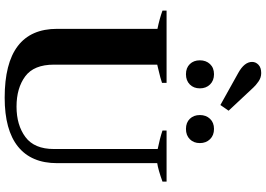

<svg xmlns="http://www.w3.org/2000/svg" viewBox="-182 -974 1165 842"><g transform="rotate(90 401.0 -552.5)"><path d="M300 -1014Q251 -1041 251 -1075Q251 -1091 263.5 -1103Q276 -1115 300 -1115Q320 -1115 337 -1103Q354 -1091 363 -1081L465 -972L440 -936ZM244 -846Q244 -873 260.5 -890.5Q277 -908 305 -908Q333 -908 350 -890.5Q367 -873 367 -846Q367 -819 350 -802Q333 -785 305 -785Q277 -785 260.5 -802Q244 -819 244 -846ZM484 -846Q484 -873 500.5 -890.5Q517 -908 545 -908Q573 -908 590 -890.5Q607 -873 607 -846Q607 -819 590 -802Q573 -785 545 -785Q517 -785 500.5 -802Q484 -819 484 -846ZM106 -220V-660Q62 -669 26 -682V-700H343V-680Q323 -673 284 -664L263 -659V-206Q263 -118 314.5 -80Q366 -42 447 -42Q528 -42 580.5 -81Q633 -120 633 -206V-661Q588 -670 552 -682V-700H776V-682Q723 -663 695 -659V-220Q695 -107 622.5 -48.5Q550 10 408 10Q106 10 106 -220Z"/></g></svg>

Font: Trirong
Style: Bold
Weight: 700
Designer: Katatrad Team
Foundry: CadsonDemak
Version: Version 1.001